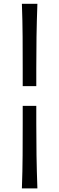

<svg xmlns="http://www.w3.org/2000/svg" viewBox="-20 -844 316 1028"><path d="M101.6 -382.8V-478Q101.6 -563.5 101.1 -647.2Q100.6 -731 97.2 -823.7H180.2Q176.8 -731 175.5 -647.2Q174.3 -563.5 174.3 -478V-382.8ZM97.2 164.6Q100.6 71.3 101.1 -12.5Q101.6 -96.2 101.6 -181.2V-277.3H174.3V-181.2Q174.3 -96.2 175.5 -12.5Q176.8 71.3 180.2 164.6Z"/></svg>

Font: Pinar-DS2-FD Regular
Style: Regular
Weight: 400
Designer: Amin Abedi
Version: Version 2.000